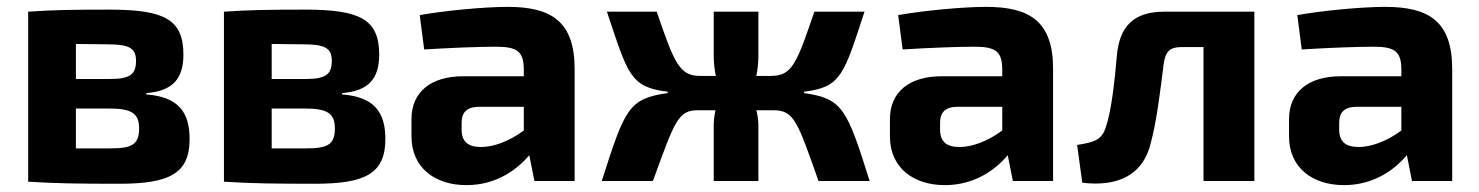

<svg xmlns="http://www.w3.org/2000/svg" viewBox="-20 -527 4306 559"><path d="M406 -256C483 -262 514 -298 514 -368C514 -471 458 -499 298 -499C193 -499 133 -498 62 -493V2C141 7 207 8 326 8C471 8 532 -20 532 -122C532 -201 499 -245 406 -252ZM201 -297V-399L291 -398C355 -398 376 -388 376 -350C376 -309 357 -297 298 -297ZM201 -95V-211H298C363 -211 385 -197 385 -153C385 -106 364 -95 301 -95Z M976 -256C1053 -262 1084 -298 1084 -368C1084 -471 1028 -499 868 -499C763 -499 703 -498 632 -493V2C711 7 777 8 896 8C1041 8 1102 -20 1102 -122C1102 -201 1069 -245 976 -252ZM771 -297V-399L861 -398C925 -398 946 -388 946 -350C946 -309 927 -297 868 -297ZM771 -95V-211H868C933 -211 955 -197 955 -153C955 -106 934 -95 871 -95Z M1215 -383C1295 -388 1377 -391 1424 -391C1486 -391 1504 -377 1505 -327V-305H1329C1234 -305 1178 -259 1178 -180V-130C1178 -38 1247 12 1338 12C1426 12 1486 -34 1521 -75L1536 0H1653V-326C1653 -465 1585 -507 1458 -507C1390 -507 1274 -496 1202 -483ZM1324 -169C1324 -197 1336 -215 1372 -216H1505V-147C1462 -115 1416 -99 1381 -99C1342 -99 1324 -115 1324 -150Z M2321 -260C2430 -273 2437 -311 2497 -493H2351C2300 -344 2287 -306 2225 -306H2182C2186 -325 2188 -346 2188 -365V-493H2058V-365C2058 -346 2060 -325 2064 -306H2018C1958 -306 1943 -344 1892 -493H1747C1808 -311 1814 -273 1924 -260V-256C1809 -240 1799 -209 1732 0H1881C1945 -177 1955 -206 2012 -206H2063C2060 -191 2058 -176 2058 -163V0H2188V-163C2188 -176 2186 -191 2182 -206H2231C2291 -206 2301 -177 2363 0H2512C2446 -209 2434 -240 2321 -256Z M2608 -383C2688 -388 2770 -391 2817 -391C2879 -391 2897 -377 2898 -327V-305H2722C2627 -305 2571 -259 2571 -180V-130C2571 -38 2640 12 2731 12C2819 12 2879 -34 2914 -75L2929 0H3046V-326C3046 -465 2978 -507 2851 -507C2783 -507 2667 -496 2595 -483ZM2717 -169C2717 -197 2729 -215 2765 -216H2898V-147C2855 -115 2809 -99 2774 -99C2735 -99 2717 -115 2717 -150Z M3632 -493H3369C3282 -493 3240 -451 3232 -368C3225 -285 3215 -202 3200 -158C3188 -119 3166 -113 3116 -105L3131 5C3231 17 3310 -14 3332 -117C3347 -173 3358 -260 3368 -341C3373 -377 3386 -390 3420 -390H3484V0H3632Z M3770 -383C3850 -388 3932 -391 3979 -391C4041 -391 4059 -377 4060 -327V-305H3884C3789 -305 3733 -259 3733 -180V-130C3733 -38 3802 12 3893 12C3981 12 4041 -34 4076 -75L4091 0H4208V-326C4208 -465 4140 -507 4013 -507C3945 -507 3829 -496 3757 -483ZM3879 -169C3879 -197 3891 -215 3927 -216H4060V-147C4017 -115 3971 -99 3936 -99C3897 -99 3879 -115 3879 -150Z"/></svg>

Font: SnT
Style: Bold
Weight: 700
Designer: Natanael Gama
Version: Version 1.001;PS 001.001;hotconv 1.0.70;makeotf.lib2.5.58329